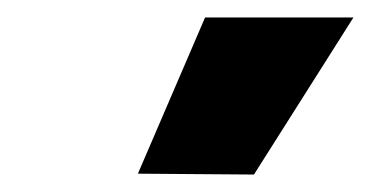

<svg xmlns="http://www.w3.org/2000/svg" viewBox="-20 -799 425 220"><path d="M385 -779 271 -599 138 -600 215 -779Z"/></svg>

Font: Be Vietnam Black
Style: Italic
Weight: 900
Italic angle: -9°
Designer: Lam Bao; Tony Le; Vietanh Nguyen
Foundry: Yellow Type Foundry
Version: Version 5.000